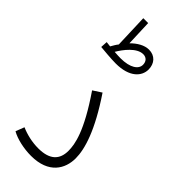

<svg xmlns="http://www.w3.org/2000/svg" viewBox="-273 -878 920 920"><g transform="rotate(45 187.0 -418.5)"><path d="M144 -595C238 -595 276 -641 276 -686C276 -726 251 -755 210 -755C179 -755 148 -736 122 -710L117 -842H84L90 -670C81 -659 74 -646 67 -634C58 -635 49 -636 41 -637L39 -602C60 -600 113 -595 144 -595ZM206 -720C228 -720 241 -705 241 -683C241 -654 209 -629 142 -629C130 -629 115 -630 101 -631C121 -665 162 -720 206 -720ZM34 -26C67 -7 121 5 170 5C290 5 330 -68 330 -138C330 -201 301 -299 198 -452L155 -424C268 -259 280 -183 280 -139C280 -82 249 -45 169 -45C127 -45 85 -55 51 -70Z"/></g></svg>

Font: Noto Sans Arabic Cond Light
Style: Regular
Weight: 300
Width: 3
Designer: Monotype Design Team, Nadine Chahine, Nizar Qandah and Khaled Hosny
Foundry: Monotype Imaging Inc.
Version: Version 2.012